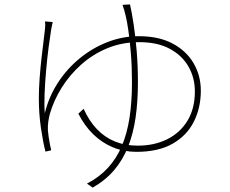

<svg xmlns="http://www.w3.org/2000/svg" viewBox="-20 -799 1040 870"><path d="M219 -699Q218 -694 216 -686Q214 -678 212 -666Q207 -636 200.5 -586.5Q194 -537 189 -480.5Q184 -424 182 -372.5Q180 -321 183 -286Q201 -360 242 -423.5Q283 -487 341 -534.5Q399 -582 467.5 -608.5Q536 -635 609 -635Q700 -635 762.5 -601.5Q825 -568 857.5 -512Q890 -456 890 -388Q890 -311 858.5 -248Q827 -185 762.5 -148Q698 -111 598 -111Q541 -111 491.5 -131.5Q442 -152 402.5 -190.5Q363 -229 335 -284L359 -306Q383 -252 418.5 -214.5Q454 -177 500.5 -158Q547 -139 604 -139Q679 -139 737.5 -168Q796 -197 829.5 -252Q863 -307 863 -385Q863 -446 834.5 -496.5Q806 -547 750 -577.5Q694 -608 611 -608Q533 -608 466.5 -580.5Q400 -553 347.5 -506Q295 -459 259 -401Q223 -343 206 -283Q202 -270 199 -249Q196 -228 197 -208Q198 -195 200.5 -178.5Q203 -162 206 -146Q209 -130 212 -118L186 -112Q175 -154 165.5 -219Q156 -284 156 -353Q156 -396 159.5 -443.5Q163 -491 168 -535Q173 -579 177.5 -614.5Q182 -650 184 -669Q185 -680 185 -687Q185 -694 184 -702ZM569 -779Q577 -745 585.5 -689Q594 -633 599.5 -565.5Q605 -498 605 -427Q605 -340 594.5 -267Q584 -194 560.5 -134.5Q537 -75 497.5 -28.5Q458 18 400 51L374 33Q430 4 469 -38.5Q508 -81 532 -137.5Q556 -194 567 -266Q578 -338 578 -426Q578 -497 573 -557.5Q568 -618 561.5 -662Q555 -706 550 -725Q547 -739 543 -753Q539 -767 535 -777Z"/></svg>

Font: Noto Sans TC
Style: Regular
Weight: 100
Designer: Ryoko NISHIZUKA 西塚涼子 (kana, bopomofo & ideographs); Paul D. Hunt (Latin, Greek & Cyrillic); Sandoll Communications 산돌커뮤니
Foundry: Adobe
Version: Version 2.004;hotconv 1.0.118;makeotfexe 2.5.65603